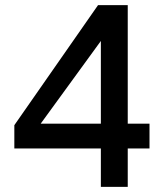

<svg xmlns="http://www.w3.org/2000/svg" viewBox="-20 -730 640 750"><path d="M374 0V-150H36V-241L363 -710H479V-247H564V-150H479V0ZM139 -247H374V-570Z"/></svg>

Font: Geist Mono Medium
Style: Regular
Weight: 500
Monospace: yes
Designer: Basement.studio, Andrés Briganti, Mateo Zaragoza
Foundry: Basement.studio, Vercel, Andrés Briganti, Guido Ferreyra, Mateo Zaragoza
Version: Version 1.500; ttfautohint (v1.8.4.7-5d5b)